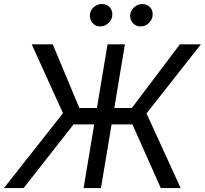

<svg xmlns="http://www.w3.org/2000/svg" viewBox="-62 -952 1037 972"><path d="M570.3 -727.5 449.2 0H361.3L482.4 -727.5ZM-42 0 256.8 -378.9 98.6 -727.5H205.1L339.8 -405.3H605.5L848.6 -727.5H955.1L679.7 -377.9L852.5 0H752L608.4 -322.3H310.5L57.6 0ZM444.3 -818.4Q420.9 -817.9 405.5 -836.9Q390.1 -856 393.6 -880.9Q396.5 -902.8 414.6 -917.2Q432.6 -931.6 453.1 -931.6Q479.5 -931.6 494.6 -913.8Q509.8 -896 505.9 -869.1Q502.4 -849.1 485.1 -833.5Q467.8 -817.9 444.3 -818.4ZM648.4 -818.4Q625.5 -817.9 609.6 -836.4Q593.8 -855 597.7 -880.9Q601.6 -902.8 619.4 -917.2Q637.2 -931.6 657.2 -931.6Q684.1 -931.6 699.2 -913.8Q714.4 -896 710 -869.1Q706.5 -849.1 689.5 -833.5Q672.4 -817.9 648.4 -818.4Z"/></svg>

Font: Inter Tight
Style: Italic
Weight: 400
Italic angle: -9.39999°
Designer: Rasmus Andersson
Foundry: rsms
Version: Version 3.002